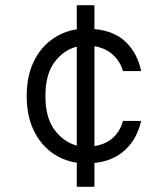

<svg xmlns="http://www.w3.org/2000/svg" viewBox="-20 -720 640 740"><path d="M276 0V-93Q221 -101 177.5 -133.5Q134 -166 108.5 -220.5Q83 -275 83 -350Q83 -425 108.5 -479.5Q134 -534 178 -566.5Q222 -599 276 -607V-700H344V-608Q421 -601 465.5 -557.5Q510 -514 524 -446H454Q443 -484 414.5 -509.5Q386 -535 344 -542V-157Q389 -164 416.5 -190Q444 -216 454 -254H524Q508 -184 461.5 -141.5Q415 -99 344 -92V0ZM155 -350Q155 -266 190.5 -219Q226 -172 276 -159V-540Q226 -528 190.5 -481Q155 -434 155 -350Z"/></svg>

Font: DM Mono Light
Style: Regular
Weight: 300
Designer: Colophon Foundry
Foundry: Colophon Foundry
Version: Version 1.000; ttfautohint (v1.8.2.53-6de2)